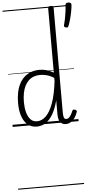

<svg xmlns="http://www.w3.org/2000/svg" viewBox="-96 -1180 851 1827"><g transform="rotate(-5 329.5 -266.5)"><path d="M229 17Q180 17 144.5 -11.5Q109 -40 90 -93.5Q71 -147 71 -223Q71 -275 80 -320.5Q89 -366 107.5 -402.5Q126 -439 154 -465Q182 -491 219 -505Q256 -519 302 -519Q337 -519 369 -509.5Q401 -500 435 -481V-1096Q435 -1106 441 -1110.5Q447 -1115 461 -1115Q475 -1115 481 -1110.5Q487 -1106 487 -1096V-95Q487 -65 492.5 -48Q498 -31 516 -31Q528 -31 538 -38.5Q548 -46 558.5 -62Q569 -78 580 -105Q583 -112 590 -113.5Q597 -115 606 -111Q616 -108 619.5 -101.5Q623 -95 620 -89Q609 -55 591.5 -31.5Q574 -8 553 4.5Q532 17 508 17Q484 17 468 6Q452 -5 443.5 -26Q435 -47 435 -78Q435 -113 435 -147.5Q435 -182 435 -216Q413 -133 382 -81.5Q351 -30 312.5 -6.5Q274 17 229 17ZM127 -224Q127 -174 138 -130.5Q149 -87 173 -60Q197 -33 237 -33Q281 -33 320 -69.5Q359 -106 389 -186Q419 -266 435 -397V-430Q397 -454 364 -462Q331 -470 304 -470Q271 -470 243 -460Q215 -450 193.5 -429.5Q172 -409 157 -379.5Q142 -350 134.5 -311Q127 -272 127 -224ZM585 -899Q574 -903 571 -909.5Q568 -916 572 -926Q579 -949 585.5 -982Q592 -1015 596.5 -1049.5Q601 -1084 602 -1111Q602 -1120 608 -1126.5Q614 -1133 629 -1133Q645 -1133 652 -1126.5Q659 -1120 659 -1111Q657 -1082 650 -1045Q643 -1008 633 -972Q623 -936 613 -911Q610 -903 604.5 -899Q599 -895 585 -899ZM0 590H630V600H0ZM0 -20H630V0H0ZM0 -505H630V-500H0ZM0 -1110H630V-1100H0Z"/></g></svg>

Font: Playwrite FR Moderne Guides
Style: Regular
Weight: 400
Designer: Veronika Burian, José Scaglione
Foundry: TypeTogether
Version: Version 1.003